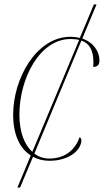

<svg xmlns="http://www.w3.org/2000/svg" viewBox="-20 -711 474 861"><path d="M58 130H70L128 -8C150 4 175 10 202 10C289 10 345 -37 345 -83C345 -89 340 -94 337 -96C315 -34 267 0 200 0C176 0 153 -8 134 -22L345 -529C380 -517 399 -487 399 -432C399 -423 398 -415 398 -411C414 -411 426 -418 426 -440C426 -479 400 -521 349 -538L413 -691H401L338 -541C326 -544 311 -546 296 -546C143 -546 39 -359 39 -197C39 -105 70 -44 118 -14ZM67 -197C67 -359 158 -536 296 -536C310 -536 323 -535 335 -532L125 -30C90 -61 67 -118 67 -197Z"/></svg>

Font: Noto Serif Display Thin
Style: Italic
Weight: 100
Italic angle: -12°
Designer: Monotype Design Team
Foundry: Monotype Imaging Inc.
Version: Version 2.009